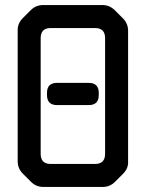

<svg xmlns="http://www.w3.org/2000/svg" viewBox="-20 -731 577 760"><path d="M70 -44 103 -11Q123 9 152 9H386Q415 9 435 -11L467 -43Q489 -65 487 -93V-609Q487 -638 467 -658L435 -690Q414 -711 386 -711H151Q122 -711 102 -691L70 -659Q49 -638 50 -609V-93Q50 -64 70 -44ZM141 -122V-580Q141 -620 181 -620H356Q396 -620 396 -580V-122Q396 -82 356 -82H181Q141 -82 141 -122ZM206 -315H331Q371 -315 371 -355V-363Q371 -403 331 -403H206Q166 -403 166 -363V-355Q166 -315 206 -315Z"/></svg>

Font: WDXL Lubrifont JP N
Style: Regular
Weight: 400
Designer: [WDXL Lubrifont] Copyright 2020-2022 (c) NightFurySL2001, Skr-ZERO; [ZCOOL QingKe HuangYou] Copyright 2018-2022 (c) The 
Version: Version 2.001;hotconv 1.1.1;makeotfexe 2.6.0